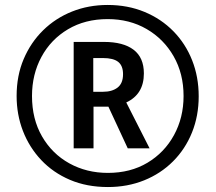

<svg xmlns="http://www.w3.org/2000/svg" viewBox="-20 -744 869 774"><path d="M415 10Q330 10 262 -19Q194 -48 146 -99Q98 -150 72.5 -216Q47 -282 47 -357Q47 -439 75.5 -506Q104 -573 154 -622Q204 -671 270.5 -697.5Q337 -724 414 -724Q495 -724 562.5 -696Q630 -668 679 -618Q728 -568 754.5 -501Q781 -434 781 -356Q781 -277 754 -210Q727 -143 677.5 -93.5Q628 -44 561 -17Q494 10 415 10ZM415 -47Q506 -47 574.5 -88Q643 -129 681.5 -199.5Q720 -270 720 -357Q720 -447 680 -517Q640 -587 571 -627Q502 -667 414 -667Q323 -667 254 -626Q185 -585 147 -514.5Q109 -444 109 -357Q109 -264 149.5 -194Q190 -124 259.5 -85.5Q329 -47 415 -47ZM277 -146V-575H399Q477 -575 518.5 -543.5Q560 -512 560 -448Q560 -364 489 -331L583 -146H495L417 -314H357V-146ZM395 -374Q432 -374 454 -391Q476 -408 476 -445Q476 -479 456.5 -494.5Q437 -510 395 -510H356V-374Z"/></svg>

Font: Noto Sans Lao UI ExtCond Med
Style: Regular
Weight: 500
Width: 2
Designer: Monotype Design Team
Foundry: Monotype Imaging Inc.
Version: Version 2.000; ttfautohint (v1.8.4.7-5d5b)